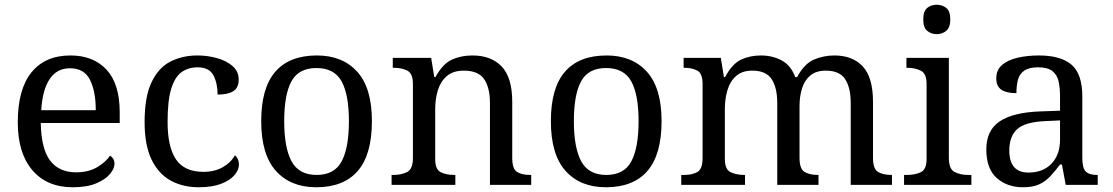

<svg xmlns="http://www.w3.org/2000/svg" viewBox="-20 -780 4694 810"><path d="M287 10Q178 10 116.5 -62Q55 -134 55 -264Q55 -404 113 -475Q171 -546 277 -546Q374 -546 429.5 -486Q485 -426 485 -307V-261H152Q154 -152 191.5 -102.5Q229 -53 301 -53Q353 -53 389.5 -74.5Q426 -96 444 -123Q451 -120 457 -111Q463 -102 463 -89Q463 -69 444 -46Q425 -23 386 -6.5Q347 10 287 10ZM384 -315Q384 -395 359.5 -443.5Q335 -492 275 -492Q220 -492 189.5 -446.5Q159 -401 154 -315Z M818 10Q752 10 700.5 -18Q649 -46 619.5 -106.5Q590 -167 590 -265Q590 -372 619.5 -433.5Q649 -495 699.5 -520.5Q750 -546 813 -546Q855 -546 895 -535Q935 -524 961 -501.5Q987 -479 987 -444Q987 -410 964.5 -395.5Q942 -381 898 -381Q898 -428 880.5 -462Q863 -496 813 -496Q775 -496 746.5 -476Q718 -456 702.5 -406Q687 -356 687 -266Q687 -160 722.5 -107.5Q758 -55 838 -55Q885 -55 919.5 -74.5Q954 -94 971 -125Q988 -111 988 -86Q988 -63 969 -41Q950 -19 912.5 -4.5Q875 10 818 10Z M1314 10Q1206 10 1144 -59Q1082 -128 1082 -269Q1082 -409 1141.5 -477.5Q1201 -546 1317 -546Q1425 -546 1487 -477.5Q1549 -409 1549 -269Q1549 -128 1489.5 -59Q1430 10 1314 10ZM1316 -42Q1391 -42 1421.5 -99.5Q1452 -157 1452 -269Q1452 -381 1421 -437Q1390 -493 1315 -493Q1240 -493 1209.5 -437Q1179 -381 1179 -269Q1179 -157 1210 -99.5Q1241 -42 1316 -42Z M1632 0V-42H1640Q1674 -42 1698 -54.5Q1722 -67 1722 -114V-426Q1722 -470 1698.5 -482Q1675 -494 1642 -494H1637V-536H1799L1812 -455H1817Q1848 -511 1886.5 -528.5Q1925 -546 1973 -546Q2052 -546 2096.5 -499.5Q2141 -453 2141 -350V-114Q2141 -67 2161.5 -54.5Q2182 -42 2216 -42H2221V0H2047V-345Q2047 -410 2022.5 -446Q1998 -482 1937 -482Q1892 -482 1865.5 -459.5Q1839 -437 1827.5 -400Q1816 -363 1816 -320V-109Q1816 -65 1839.5 -53.5Q1863 -42 1896 -42H1901V0Z M2536 10Q2428 10 2366 -59Q2304 -128 2304 -269Q2304 -409 2363.5 -477.5Q2423 -546 2539 -546Q2647 -546 2709 -477.5Q2771 -409 2771 -269Q2771 -128 2711.5 -59Q2652 10 2536 10ZM2538 -42Q2613 -42 2643.5 -99.5Q2674 -157 2674 -269Q2674 -381 2643 -437Q2612 -493 2537 -493Q2462 -493 2431.5 -437Q2401 -381 2401 -269Q2401 -157 2432 -99.5Q2463 -42 2538 -42Z M2854 0V-42H2867Q2901 -42 2922.5 -54.5Q2944 -67 2944 -114V-426Q2944 -470 2922 -482Q2900 -494 2867 -494H2864V-536H3021L3034 -455H3039Q3069 -511 3106.5 -528.5Q3144 -546 3190 -546Q3238 -546 3277 -525.5Q3316 -505 3335 -455H3343Q3373 -511 3413.5 -528.5Q3454 -546 3500 -546Q3577 -546 3620 -499.5Q3663 -453 3663 -350V-114Q3663 -67 3684.5 -54.5Q3706 -42 3740 -42H3743V0H3569V-345Q3569 -410 3545.5 -446Q3522 -482 3464 -482Q3423 -482 3398.5 -461.5Q3374 -441 3363.5 -407Q3353 -373 3353 -333V-114Q3353 -67 3374.5 -54.5Q3396 -42 3430 -42H3433V0H3259V-345Q3259 -410 3235.5 -446Q3212 -482 3154 -482Q3111 -482 3085.5 -459.5Q3060 -437 3049 -400Q3038 -363 3038 -320V-109Q3038 -65 3062.5 -53.5Q3087 -42 3120 -42H3123V0Z M3932 -636Q3908 -636 3891.5 -650Q3875 -664 3875 -698Q3875 -733 3891.5 -746.5Q3908 -760 3932 -760Q3955 -760 3972 -746.5Q3989 -733 3989 -698Q3989 -664 3972 -650Q3955 -636 3932 -636ZM3794 0V-42H3807Q3840 -42 3864.5 -53.5Q3889 -65 3889 -109V-426Q3889 -470 3864.5 -482Q3840 -494 3807 -494H3804V-536H3983V-114Q3983 -67 4007 -54.5Q4031 -42 4065 -42H4078V0Z M4296 10Q4229 10 4185 -29Q4141 -68 4141 -150Q4141 -230 4197.5 -268Q4254 -306 4369 -310L4452 -313V-373Q4452 -409 4446 -436.5Q4440 -464 4420 -480Q4400 -496 4359 -496Q4321 -496 4301 -482Q4281 -468 4274.5 -443.5Q4268 -419 4268 -387Q4226 -387 4204.5 -401.5Q4183 -416 4183 -450Q4183 -485 4207.5 -506Q4232 -527 4273 -536.5Q4314 -546 4363 -546Q4455 -546 4500.5 -507Q4546 -468 4546 -373V-114Q4546 -72 4560 -57Q4574 -42 4608 -42H4611V0H4476L4460 -86H4452Q4431 -58 4411 -36.5Q4391 -15 4364.5 -2.5Q4338 10 4296 10ZM4319 -52Q4380 -52 4416 -89.5Q4452 -127 4452 -191V-272L4388 -269Q4303 -265 4270.5 -234.5Q4238 -204 4238 -145Q4238 -52 4319 -52Z"/></svg>

Font: Noto Serif Makasar
Style: Regular
Weight: 400
Designer: Sérgio Martins
Version: Version 1.001; ttfautohint (v1.8.4.7-5d5b)